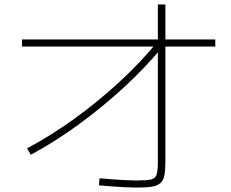

<svg xmlns="http://www.w3.org/2000/svg" viewBox="-20 -827 1040 866"><path d="M102 -158Q208 -214 313.5 -290Q419 -366 516 -455Q613 -544 688 -636L714 -617Q636 -522 538.5 -432.5Q441 -343 334 -265Q227 -187 119 -129ZM597 19Q574 19 543 17.5Q512 16 481.5 13.5Q451 11 426 9L429 -23Q453 -21 483 -18.5Q513 -16 543 -14.5Q573 -13 595 -13Q641 -13 661 -17.5Q681 -22 686.5 -40Q692 -58 692 -98V-807H726V-98Q726 -60 721.5 -36.5Q717 -13 703.5 -1Q690 11 664.5 15Q639 19 597 19ZM79 -617V-649H951V-617Z"/></svg>

Font: M PLUS 1 Code ExtraLight
Style: Regular
Weight: 250
Designer: Coji Morishita
Foundry: UNDERFOREST DESIGN
Version: Version 1.002